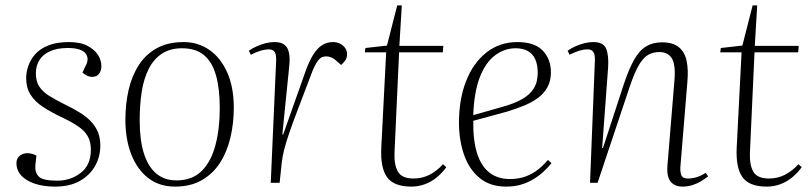

<svg xmlns="http://www.w3.org/2000/svg" viewBox="-20 -678 3006 712"><path d="M192 -8Q242 -8 279.5 -37Q317 -66 317 -123Q317 -152 305.5 -172.5Q294 -193 269 -210Q244 -227 203 -246Q166 -264 138 -282.5Q110 -301 93.5 -326.5Q77 -352 77 -389Q77 -410 85 -433.5Q93 -457 110.5 -477Q128 -497 159 -509.5Q190 -522 236 -522Q278 -522 304.5 -508Q331 -494 343.5 -474Q356 -454 356 -433Q356 -416 347.5 -404.5Q339 -393 322 -393Q311 -393 301.5 -398Q292 -403 286 -409L296 -431Q313 -460 297 -480Q281 -500 231 -500Q192 -500 165.5 -488Q139 -476 126 -455Q113 -434 113 -406Q113 -376 126 -356.5Q139 -337 162.5 -322.5Q186 -308 218 -292Q251 -276 276 -260.5Q301 -245 317.5 -227.5Q334 -210 343 -188.5Q352 -167 352 -138Q352 -96 332 -61.5Q312 -27 275 -6.5Q238 14 184 14Q141 14 108.5 3Q76 -8 58.5 -27.5Q41 -47 41 -73Q41 -91 53.5 -100.5Q66 -110 82 -110Q90 -110 99 -107.5Q108 -105 115 -101L111 -64Q109 -39 123.5 -23.5Q138 -8 192 -8Z M629 14Q571 14 530 -17.5Q489 -49 467 -105Q445 -161 445 -234Q445 -293 457 -345Q469 -397 495 -437Q521 -477 562 -499.5Q603 -522 661 -522Q715 -522 757 -492.5Q799 -463 823 -408.5Q847 -354 847 -278Q847 -221 834.5 -168Q822 -115 796 -74.5Q770 -34 728.5 -10Q687 14 629 14ZM634 -9Q693 -9 728 -44Q763 -79 779 -140Q795 -201 795 -277Q795 -349 781 -398.5Q767 -448 736.5 -473.5Q706 -499 655 -499Q611 -499 580.5 -479Q550 -459 531.5 -422.5Q513 -386 505.5 -337.5Q498 -289 498 -231Q498 -159 513.5 -109.5Q529 -60 559.5 -34.5Q590 -9 634 -9Z M1004 -452Q1005 -474 999 -484.5Q993 -495 976 -495Q964 -495 948 -490.5Q932 -486 910 -475L903 -490Q916 -499 931.5 -506Q947 -513 964 -517.5Q981 -522 998 -522Q1034 -522 1046 -498.5Q1058 -475 1052 -427L1027 -179H1030L1111 -408Q1126 -451 1142 -476Q1158 -501 1176 -511.5Q1194 -522 1214 -522Q1229 -522 1241 -516Q1253 -510 1260 -500Q1267 -490 1267 -477Q1267 -463 1260 -453.5Q1253 -444 1245 -437L1229 -451Q1220 -460 1210 -464.5Q1200 -469 1190 -469Q1182 -469 1174.5 -466Q1167 -463 1160.5 -455Q1154 -447 1147 -433Q1140 -419 1132 -397Q1104 -323 1084.5 -272Q1065 -221 1053 -186Q1041 -151 1034.5 -126Q1028 -101 1025 -77L1017 0H984Z M1335 -500 1415 -509 1453 -658H1470L1461 -508H1624L1622 -484H1460L1443 -113Q1441 -67 1455.5 -41.5Q1470 -16 1514 -16Q1546 -16 1573 -30Q1600 -44 1623 -69L1635 -58Q1620 -37 1600 -20.5Q1580 -4 1556 5Q1532 14 1505 14Q1440 14 1415 -21.5Q1390 -57 1394 -132L1412 -484H1333Z M1899 -522Q1962 -522 1992.5 -490.5Q2023 -459 2023 -409Q2023 -378 2010 -354.5Q1997 -331 1974.5 -314.5Q1952 -298 1922.5 -286Q1893 -274 1860 -264L1735 -230Q1734 -158 1749 -110Q1764 -62 1795 -38Q1826 -14 1871 -14Q1896 -14 1919.5 -20.5Q1943 -27 1966 -42.5Q1989 -58 2012 -85L2025 -73Q2011 -55 1993.5 -39.5Q1976 -24 1955.5 -12Q1935 0 1911 7Q1887 14 1857 14Q1797 14 1758 -18.5Q1719 -51 1700.5 -105Q1682 -159 1682 -223Q1682 -310 1708.5 -377.5Q1735 -445 1784 -483.5Q1833 -522 1899 -522ZM1974 -408Q1974 -439 1964.5 -459Q1955 -479 1937 -489Q1919 -499 1892 -499Q1851 -499 1816 -473Q1781 -447 1759.5 -392Q1738 -337 1735 -251L1844 -282Q1887 -294 1915.5 -310Q1944 -326 1959 -349.5Q1974 -373 1974 -408Z M2606 -24Q2595 -15 2580 -6Q2565 3 2547.5 8.5Q2530 14 2511 14Q2482 14 2467 -4.5Q2452 -23 2455 -63L2481 -379Q2486 -438 2471.5 -461.5Q2457 -485 2425 -485Q2403 -485 2385 -475.5Q2367 -466 2350 -438Q2333 -410 2314 -353L2196 0H2168L2186 -452Q2187 -475 2180.5 -485Q2174 -495 2158 -495Q2146 -495 2130 -490.5Q2114 -486 2092 -475L2085 -490Q2098 -499 2113.5 -506Q2129 -513 2146 -517.5Q2163 -522 2180 -522Q2218 -522 2228 -497Q2238 -472 2235 -427L2213 -129H2216L2293 -365Q2312 -422 2331.5 -456.5Q2351 -491 2376 -506Q2401 -521 2435 -521Q2476 -521 2498 -502.5Q2520 -484 2526.5 -451Q2533 -418 2529 -374L2503 -58Q2502 -37 2507.5 -26.5Q2513 -16 2531 -16Q2547 -16 2563.5 -21Q2580 -26 2597 -37Z M2653 -500 2733 -509 2771 -658H2788L2779 -508H2942L2940 -484H2778L2761 -113Q2759 -67 2773.5 -41.5Q2788 -16 2832 -16Q2864 -16 2891 -30Q2918 -44 2941 -69L2953 -58Q2938 -37 2918 -20.5Q2898 -4 2874 5Q2850 14 2823 14Q2758 14 2733 -21.5Q2708 -57 2712 -132L2730 -484H2651Z"/></svg>

Font: Literata 60pt ExtraLight
Style: Italic
Weight: 250
Italic angle: -2°
Designer: Latin by Veronika Burian and Jose Scaglione. Greek by Irene Vlachou. Cyrillic by Vera Evstafieva
Foundry: TypeTogether
Version: Version 3.103;gftools[0.9.29]